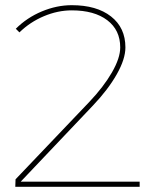

<svg xmlns="http://www.w3.org/2000/svg" viewBox="-20 -721 595 741"><path d="M519 -20V0H39L40 -29L325 -328Q380 -386 412 -441.5Q444 -497 444 -538Q444 -605 394 -643Q344 -681 257 -681Q203 -681 149.5 -658.5Q96 -636 55 -596L41 -610Q84 -653 141.5 -677Q199 -701 257 -701Q353 -701 408.5 -657.5Q464 -614 464 -538Q464 -493 430.5 -434Q397 -375 339 -314L60 -20Z"/></svg>

Font: Montserrat-Arabic Thin
Style: Regular
Weight: 250
Designer: Mohamed Gaber
Foundry: Kief Type Foundry
Version: Version 5.008